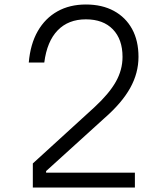

<svg xmlns="http://www.w3.org/2000/svg" viewBox="-20 -834 740 854"><path d="M126 -107 400 -357Q465 -417 495 -470Q525 -523 525 -581Q525 -659 482 -703.5Q439 -748 362 -748Q284 -748 236.5 -699Q189 -650 177 -556H108Q115 -638 148 -695.5Q181 -753 235.5 -783.5Q290 -814 362 -814Q434 -814 486.5 -785.5Q539 -757 567.5 -705Q596 -653 596 -581Q596 -509 559 -442.5Q522 -376 444 -308L185 -73V-66H580V0H126Z"/></svg>

Font: Martian Mono SemiExpanded ExtraLight
Style: Regular
Weight: 250
Monospace: yes
Version: Version 0.930